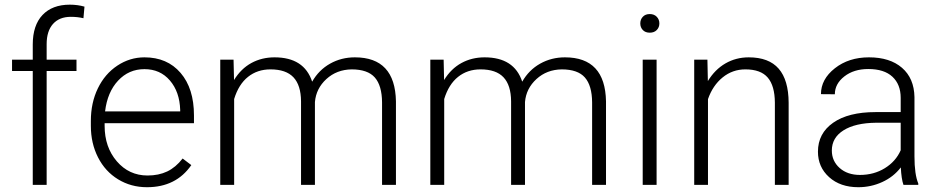

<svg xmlns="http://www.w3.org/2000/svg" viewBox="-20 -780 3957 810"><path d="M118.2 0V-480.5H30.8V-528.3H118.2V-592.3Q118.2 -673.3 159.4 -716.8Q200.7 -760.3 274.4 -760.3Q307.6 -760.3 336.4 -752L332 -703.1Q307.6 -709 278.8 -709Q230.5 -709 203.6 -679Q176.8 -648.9 176.8 -593.8V-528.3H302.7V-480.5H176.8V0Z M600.1 9.8Q532.7 9.8 478.3 -23.4Q423.8 -56.6 393.6 -116Q363.3 -175.3 363.3 -249V-270Q363.3 -346.2 392.8 -407.2Q422.4 -468.3 475.1 -503.2Q527.8 -538.1 589.4 -538.1Q685.5 -538.1 741.9 -472.4Q798.3 -406.7 798.3 -293V-260.3H421.4V-249Q421.4 -159.2 472.9 -99.4Q524.4 -39.6 602.5 -39.6Q649.4 -39.6 685.3 -56.6Q721.2 -73.7 750.5 -111.3L787.1 -83.5Q722.7 9.8 600.1 9.8ZM589.4 -488.3Q523.4 -488.3 478.3 -439.9Q433.1 -391.6 423.3 -310.1H740.2V-316.4Q737.8 -392.6 696.8 -440.4Q655.8 -488.3 589.4 -488.3Z M965.3 -528.3 967.3 -442.4Q996.6 -490.2 1040.5 -514.2Q1084.5 -538.1 1138.2 -538.1Q1263.2 -538.1 1296.9 -435.5Q1325.2 -484.9 1372.6 -511.5Q1419.9 -538.1 1477.1 -538.1Q1647 -538.1 1650.4 -352.5V0H1591.8V-348.1Q1591.3 -418.9 1561.3 -453.1Q1531.2 -487.3 1463.4 -487.3Q1400.4 -486.3 1356.9 -446.5Q1313.5 -406.7 1308.6 -349.6V0H1250V-352.5Q1249.5 -420.4 1218 -453.9Q1186.5 -487.3 1121.1 -487.3Q1065.9 -487.3 1026.4 -455.8Q986.8 -424.3 967.8 -362.3V0H909.2V-528.3Z M1851.6 -528.3 1853.5 -442.4Q1882.8 -490.2 1926.8 -514.2Q1970.7 -538.1 2024.4 -538.1Q2149.4 -538.1 2183.1 -435.5Q2211.4 -484.9 2258.8 -511.5Q2306.2 -538.1 2363.3 -538.1Q2533.2 -538.1 2536.6 -352.5V0H2478V-348.1Q2477.5 -418.9 2447.5 -453.1Q2417.5 -487.3 2349.6 -487.3Q2286.6 -486.3 2243.2 -446.5Q2199.7 -406.7 2194.8 -349.6V0H2136.2V-352.5Q2135.7 -420.4 2104.2 -453.9Q2072.8 -487.3 2007.3 -487.3Q1952.1 -487.3 1912.6 -455.8Q1873 -424.3 1854 -362.3V0H1795.4V-528.3Z M2750 0H2691.4V-528.3H2750ZM2681.2 -681.2Q2681.2 -697.8 2691.9 -709.2Q2702.6 -720.7 2721.2 -720.7Q2739.7 -720.7 2750.7 -709.2Q2761.7 -697.8 2761.7 -681.2Q2761.7 -664.6 2750.7 -653.3Q2739.7 -642.1 2721.2 -642.1Q2702.6 -642.1 2691.9 -653.3Q2681.2 -664.6 2681.2 -681.2Z M2964.4 -528.3 2966.3 -438Q2996.1 -486.8 3040.5 -512.5Q3085 -538.1 3138.7 -538.1Q3223.6 -538.1 3265.1 -490.2Q3306.6 -442.4 3307.1 -346.7V0H3249V-347.2Q3248.5 -418 3219 -452.6Q3189.5 -487.3 3124.5 -487.3Q3070.3 -487.3 3028.6 -453.4Q2986.8 -419.4 2966.8 -361.8V0H2908.7V-528.3Z M3791.5 0Q3782.7 -24.9 3780.3 -73.7Q3749.5 -33.7 3701.9 -12Q3654.3 9.8 3601.1 9.8Q3524.9 9.8 3477.8 -32.7Q3430.7 -75.2 3430.7 -140.1Q3430.7 -217.3 3494.9 -262.2Q3559.1 -307.1 3673.8 -307.1H3779.8V-367.2Q3779.8 -423.8 3744.9 -456.3Q3710 -488.8 3643.1 -488.8Q3582 -488.8 3542 -457.5Q3502 -426.3 3502 -382.3L3443.4 -382.8Q3443.4 -445.8 3502 -491.9Q3560.5 -538.1 3646 -538.1Q3734.4 -538.1 3785.4 -493.9Q3836.4 -449.7 3837.9 -370.6V-120.6Q3837.9 -43.9 3854 -5.9V0ZM3607.9 -42Q3666.5 -42 3712.6 -70.3Q3758.8 -98.6 3779.8 -146V-262.2H3675.3Q3587.9 -261.2 3538.6 -230.2Q3489.3 -199.2 3489.3 -145Q3489.3 -100.6 3522.2 -71.3Q3555.2 -42 3607.9 -42Z"/></svg>

Font: RobotoDraft Light
Style: Regular
Weight: 300
Version: Version 2.001151; 2014